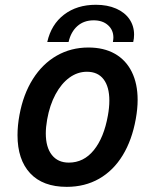

<svg xmlns="http://www.w3.org/2000/svg" viewBox="-20 -754 640 784"><path d="M371.5 -734.5Q418.5 -734.5 454 -719Q489.5 -703.5 508.5 -675.8Q527.5 -648 527.5 -612.5Q527.5 -597 524 -582.5H441Q443 -594.5 443 -600.5Q443 -631.5 421 -651.2Q399 -671 362.5 -671Q322.5 -671 296 -647.5Q269.5 -624 260 -582.5H173Q189 -654 241.5 -694.2Q294 -734.5 371.5 -734.5ZM51.5 -202Q51.5 -241.5 59.5 -284.5Q75 -369 114.2 -431.2Q153.5 -493.5 211.8 -526.8Q270 -560 341 -560Q404 -560 449 -534.5Q494 -509 518 -460.8Q542 -412.5 542 -346Q542 -310 534.5 -268.5Q519 -182 481 -119.8Q443 -57.5 384.8 -24.2Q326.5 9 252.5 9Q155 9 103.2 -46.5Q51.5 -102 51.5 -202ZM420.5 -282Q426.5 -315 426.5 -343Q426.5 -399.5 403 -430.2Q379.5 -461 335 -461Q296.5 -461 263.5 -437Q230.5 -413 206.8 -369Q183 -325 172.5 -266Q167 -234 167 -209.5Q167 -152.5 191.8 -121.2Q216.5 -90 261 -90Q322 -90 363.2 -141Q404.5 -192 420.5 -282Z"/></svg>

Font: JuliaMono SemiBold
Style: Italic
Weight: 600
Italic angle: -9°
Monospace: yes
Designer: cormullion
Foundry: corm
Version: Version 0.056; ttfautohint (v1.8.4)